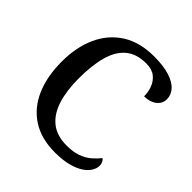

<svg xmlns="http://www.w3.org/2000/svg" viewBox="-196 -867 1020 1020"><g transform="rotate(45 314.5 -357.0)"><path d="M372 10Q268 10 197.5 -36Q127 -82 91.5 -164.5Q56 -247 56 -358Q56 -466 93.5 -548.5Q131 -631 204 -677.5Q277 -724 384 -724Q455 -724 501.5 -709Q548 -694 570.5 -668.5Q593 -643 593 -611Q593 -578 566 -557Q539 -536 496 -536Q496 -568 485 -598Q474 -628 449 -648Q424 -668 381 -668Q309 -668 265.5 -632Q222 -596 202.5 -526.5Q183 -457 183 -358Q183 -267 204 -200Q225 -133 270.5 -96.5Q316 -60 390 -60Q439 -60 473 -72.5Q507 -85 531 -105.5Q555 -126 572 -148Q580 -142 585 -132Q590 -122 590 -108Q590 -88 577.5 -67.5Q565 -47 539 -29.5Q513 -12 471.5 -1Q430 10 372 10Z"/></g></svg>

Font: Noto Serif Gujarati Medium
Style: Regular
Weight: 500
Version: Version 2.102